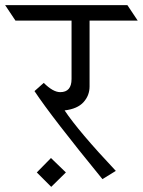

<svg xmlns="http://www.w3.org/2000/svg" viewBox="-80 -695 555 746"><path d="M268 -615V-359Q268 -324 244.5 -298Q221 -272 171 -266Q225 -185 370 -31L318 1Q121 -240 54 -341L90 -373Q126 -337 154 -337Q198 -337 198 -388V-615H-20L-60 -675H415L455 -615ZM63 -25 118 -81 176 -25 119 31Z"/></svg>

Font: Halant
Style: Regular
Weight: 400
Designer: Hitesh Malaviya (Devanagari), Satya Rajpurohit (Latin)
Foundry: Indian Type Foundry
Version: Version 1.100;PS 1.0;hotconv 1.0.78;makeotf.lib2.5.61930; tt